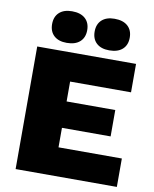

<svg xmlns="http://www.w3.org/2000/svg" viewBox="-94 -947 817 1018"><g transform="rotate(10 314.0 -438.0)"><path d="M61 0V-660H593V-507H265V-400H527V-258H265V-153H606V0ZM211 -876Q257 -876 282 -853.5Q307 -831 307 -791Q307 -751 282 -728.5Q257 -706 211 -706Q167 -706 142.5 -728.5Q118 -751 118 -791Q118 -831 142.5 -853.5Q167 -876 211 -876ZM440 -876Q486 -876 511 -853.5Q536 -831 536 -791Q536 -751 511 -728.5Q486 -706 440 -706Q396 -706 371.5 -728.5Q347 -751 347 -791Q347 -831 371.5 -853.5Q396 -876 440 -876Z"/></g></svg>

Font: Work Sans ExtraBold
Style: Regular
Weight: 800
Designer: Wei Huang
Foundry: Wei Huang
Version: Version 2.012; ttfautohint (v1.8.3)